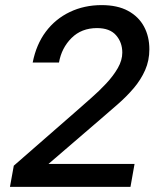

<svg xmlns="http://www.w3.org/2000/svg" viewBox="-20 -732 630 752"><path d="M19 0 34 -83 278 -296Q306 -321 337 -348Q368 -375 396 -405Q424 -435 441.5 -465.5Q459 -496 459 -526Q459 -566 434.5 -594Q410 -622 360 -622Q299 -622 260 -583Q221 -544 211 -487H108Q122 -558 159.5 -608Q197 -658 253.5 -685Q310 -712 378 -712Q440 -712 481.5 -689.5Q523 -667 544 -628Q565 -589 565 -539Q565 -495 548.5 -457.5Q532 -420 504 -387Q476 -354 441 -323.5Q406 -293 370 -262L170 -90H507L491 0Z"/></svg>

Font: Rethink Sans Medium
Style: Italic
Weight: 500
Italic angle: -10°
Designer: The Rethink Sans project authors (Hans Thiessen). DM Sans designed by Colophon Foundry.
Foundry: Rethink Communications LLC
Version: Version 1.001